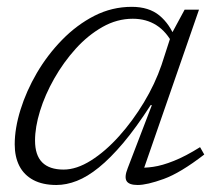

<svg xmlns="http://www.w3.org/2000/svg" viewBox="-20 -518 627 548"><path d="M344.5 -38 413.5 -218H410Q368.5 -153.5 331.8 -110Q295 -66.5 262.2 -40Q229.5 -13.5 199.5 -1.8Q169.5 10 141 10Q102 10 75.2 -4.2Q48.5 -18.5 35.2 -44.5Q22 -70.5 22 -106Q22 -151.5 38.5 -204.8Q55 -258 85.2 -309.8Q115.5 -361.5 157.2 -404.2Q199 -447 249.2 -472.8Q299.5 -498.5 356 -498.5Q405 -498.5 435 -473.8Q465 -449 481 -406.5L474.5 -390Q455.5 -427.5 426.5 -446Q397.5 -464.5 359 -464.5Q314 -464.5 272.5 -441Q231 -417.5 196 -378.8Q161 -340 134.8 -293.8Q108.5 -247.5 94.2 -201.2Q80 -155 80 -117Q80 -75 100.5 -54.5Q121 -34 161.5 -34Q198.5 -34 239.8 -60Q281 -86 320 -129.5Q359 -173 390.8 -225.8Q422.5 -278.5 441 -332.5L470 -422L507 -490.5H548L384.5 -19L371 -40Q391 -38 417 -41.8Q443 -45.5 476.2 -58.8Q509.5 -72 551 -98L563 -77Q495 -24.5 447.2 -7.2Q399.5 10 373 10Q348 10 341.2 -1.5Q334.5 -13 344.5 -38Z"/></svg>

Font: Newsreader 9pt Light
Style: Italic
Weight: 300
Italic angle: -17°
Designer: Hugues Gentile
Foundry: Production Type
Version: Version 1.003